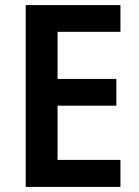

<svg xmlns="http://www.w3.org/2000/svg" viewBox="-20 -734 544 754"><path d="M453 0H81V-714H453V-609H206V-424H437V-319H206V-106H453Z"/></svg>

Font: Noto Sans Lao SemiCondensed SemiBold
Style: Regular
Weight: 600
Width: 4
Designer: Monotype Design Team
Foundry: Monotype Imaging Inc.
Version: Version 2.003; ttfautohint (v1.8.4.7-5d5b)